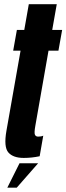

<svg xmlns="http://www.w3.org/2000/svg" viewBox="-20 -742 314 910"><path d="M92.5 6.5Q42.5 6.5 19.8 -19.2Q-3 -45 10.5 -122L77.5 -502H42.5L60 -600H95L116.5 -722H249L227.5 -600H274.5L257 -502H210L147.5 -146Q141.5 -112.5 145.5 -103.5Q149.5 -94.5 161 -94.5Q176 -94.5 185 -99L168 -1.5Q130 6.5 92.5 6.5ZM14.6 147.6 72.5 31.7H160.8L59.2 147.6Z"/></svg>

Font: Anybody UltraCondensed Regular
Style: Bold Italic
Weight: 700
Width: 1
Italic angle: -10°
Designer: Tyler Finck
Foundry: Etcetera Type Company
Version: Version 1.010; ttfautohint (v1.8.3) -l 8 -r 50 -G 200 -x 14 